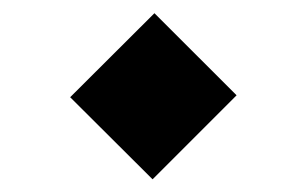

<svg xmlns="http://www.w3.org/2000/svg" viewBox="-20 -416 477 298"><path d="M219.7 -395.5 347.2 -268.1 216.8 -137.7 88.9 -265.1Z"/></svg>

Font: Parastoo FD
Style: Bold-FD
Weight: 700
Foundry: Saber Rastikerdar (saber.rastikerdar@gmail.com)
Version: Version 2.0.1